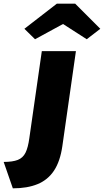

<svg xmlns="http://www.w3.org/2000/svg" viewBox="-72 -812 567 1047"><path d="M-2 215 -52 71Q-3 71 25 60Q53 49 67 21Q81 -7 88 -59L156 -533H342L268 -15Q256 68 222.5 118.5Q189 169 133 192Q77 215 -2 215ZM119 -598 61 -655 238 -792H338L475 -655L401 -598L258 -690H288Z"/></svg>

Font: Lexend ExtBd
Style: Italic
Weight: 800
Italic angle: -8.13011°
Designer: Bonnie Shaver-Troup, Thomas Jockin
Foundry: Lexend
Version: Version 1.007